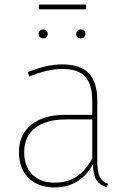

<svg xmlns="http://www.w3.org/2000/svg" viewBox="-20 -811 564 841"><path d="M453 -6 448 10Q417 0 402.5 -22.5Q388 -45 387 -91Q330 10 219 10Q146 10 104.5 -32Q63 -74 63 -144Q63 -222 117.5 -265Q172 -308 266 -308H384V-370Q384 -440 354 -474.5Q324 -509 252 -509Q190 -509 108 -476L102 -495Q184 -529 252 -529Q333 -529 369.5 -489.5Q406 -450 406 -372V-110Q406 -59 416.5 -37Q427 -15 453 -6ZM384 -117V-288H270Q183 -288 134.5 -251Q86 -214 86 -144Q86 -82 121.5 -46.5Q157 -11 219 -11Q277 -11 316.5 -38Q356 -65 384 -117ZM189 -662Q189 -654 183.5 -648.5Q178 -643 169 -643Q160 -643 154.5 -648.5Q149 -654 149 -662Q149 -670 154.5 -676Q160 -682 169 -682Q178 -682 183.5 -676Q189 -670 189 -662ZM354 -662Q354 -654 349 -648.5Q344 -643 335 -643Q325 -643 319.5 -648.5Q314 -654 314 -662Q314 -671 319.5 -676.5Q325 -682 335 -682Q344 -682 349 -676.5Q354 -671 354 -662ZM150 -770V-791H357V-770Z"/></svg>

Font: Fira Sans Thin
Style: Regular
Weight: 100
Designer: bBox Type GmbH & Carrois Corporate GbR & Edenspiekermann AG
Foundry: bBox Type GmbH & Carrois Corporate GbR & Edenspiekermann AG
Version: Version 4.301